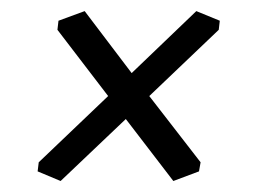

<svg xmlns="http://www.w3.org/2000/svg" viewBox="-20 -450 471 351"><path d="M296.9 -119.1 210 -232.4 90.8 -119.1 48.8 -136.7 50.8 -153.3 177.7 -274.4 85 -395.5 86.9 -412.1 134.8 -429.7 220.7 -316.4 338.9 -429.7 381.8 -412.1 379.9 -395.5 252.9 -274.4 346.7 -153.3 343.8 -136.7Z"/></svg>

Font: Kelvinch
Style: Italic
Weight: 400
Italic angle: -10°
Designer: Paul James Miller
Foundry: High-Logic / Made with FontCreator
Version: Version 3.40;July 22, 2017;FontCreator 11.0.0.2388 64-bit